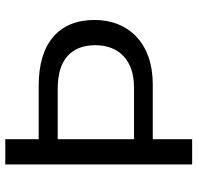

<svg xmlns="http://www.w3.org/2000/svg" viewBox="-30 -698 728 707"><g transform="rotate(-90 333.5 -344.0)"><path d="M614 -359Q614 -312 598 -272.5Q582 -233 551.5 -204.5Q521 -176 477 -160.5Q433 -145 377 -145H175V0H82V-688H175V-565H372Q489 -565 551.5 -511.5Q614 -458 614 -359ZM521 -357Q521 -423 481 -459Q441 -495 360 -495H175V-214H364Q439 -214 480 -252Q521 -290 521 -357Z"/></g></svg>

Font: Libra Sans
Style: Regular
Weight: 400
Foundry: Context Ltd
Version: Version 1.000; ttfautohint (v1.3)